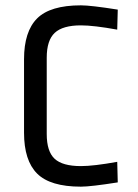

<svg xmlns="http://www.w3.org/2000/svg" viewBox="-20 -687 516 719"><path d="M283 -667Q320 -667 421 -651L419 -576Q331 -592 283 -592Q215 -592 185 -564Q155 -536 155 -471V-185Q155 -120 184.5 -92.5Q214 -65 283 -65Q331 -65 419 -81L421 -4Q320 12 283 12Q168 12 119 -37Q70 -86 70 -190V-465Q70 -569 119 -618Q168 -667 283 -667Z"/></svg>

Font: RopaSansRegular
Style: Regular
Weight: 400
Designer: Botio Nikoltchev
Foundry: Botjo Nikoltchev
Version: Version 1.002